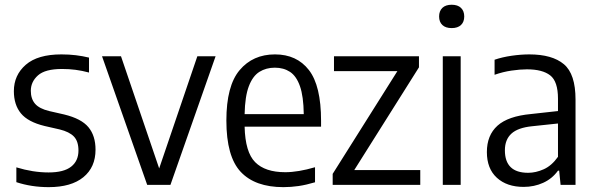

<svg xmlns="http://www.w3.org/2000/svg" viewBox="-20 -780 2513 810"><path d="M185.5 9.5Q112.5 9.5 49 -11.5V-74Q119 -52.5 185 -52.5Q249 -52.5 280 -76.8Q311 -101 311 -145Q311 -184 291.8 -204Q272.5 -224 231.5 -234L168 -248.5Q98 -265.5 68.2 -301.8Q38.5 -338 38.5 -395.5Q38.5 -463 88.8 -506.8Q139 -550.5 239 -550.5Q271.5 -550.5 300.2 -547Q329 -543.5 355.5 -537V-474Q325.5 -482 298.5 -485.5Q271.5 -489 241.5 -489Q170.5 -489 140.2 -462Q110 -435 110 -397Q110 -363 128 -342.2Q146 -321.5 187.5 -311.5L251 -297Q323 -279.5 353 -243.5Q383 -207.5 383 -148.5Q383 -74.5 331.8 -32.5Q280.5 9.5 185.5 9.5Z M601 0 410.5 -542.5H490.5L651.5 -69.5L812.5 -542.5H889.5L699 0Z M1175.5 9.5Q1056 9.5 995.5 -55Q935 -119.5 935 -271.5Q935 -418 991 -484.2Q1047 -550.5 1140 -550.5Q1232 -550.5 1283.2 -484.5Q1334.5 -418.5 1334.5 -270V-245.5H1012Q1014.5 -138 1056.5 -95.8Q1098.5 -53.5 1183.5 -53.5Q1237.5 -53.5 1309 -74.5V-11Q1272 0 1239.8 4.8Q1207.5 9.5 1175.5 9.5ZM1139.5 -494.5Q1102.5 -494.5 1074.2 -476.8Q1046 -459 1029.8 -416.2Q1013.5 -373.5 1012 -298.5H1261.5Q1260.5 -373.5 1245.5 -416.2Q1230.5 -459 1203.5 -476.8Q1176.5 -494.5 1139.5 -494.5Z M1383.5 0V-46.5L1656.5 -480H1389V-542.5H1747.5V-496L1474.5 -62.5H1753V0Z M1848 0V-542.5H1923.5V0ZM1885.5 -661.5Q1860 -661.5 1846.2 -674.5Q1832.5 -687.5 1832.5 -710.5Q1832.5 -733.5 1846.2 -746.8Q1860 -760 1885.5 -760Q1911 -760 1924.8 -746.8Q1938.5 -733.5 1938.5 -710.5Q1938.5 -687.5 1924.8 -674.5Q1911 -661.5 1885.5 -661.5Z M2189 8.5Q2118.5 8.5 2076.2 -30Q2034 -68.5 2034 -138.5Q2034 -209.5 2078.8 -249.8Q2123.5 -290 2220.5 -299L2334 -311.5V-363.5Q2334 -436.5 2301.2 -462Q2268.5 -487.5 2203 -487.5Q2174 -487.5 2138 -482.2Q2102 -477 2066.5 -464.5V-528Q2098.5 -539 2138.2 -544.8Q2178 -550.5 2213 -550.5Q2309.5 -550.5 2358.8 -509.2Q2408 -468 2408 -360V0H2345L2339 -60H2334Q2309.5 -26 2271.5 -8.8Q2233.5 8.5 2189 8.5ZM2110 -146Q2110 -51 2208 -51Q2240.5 -51 2274 -66Q2307.5 -81 2334 -118.5V-259L2225.5 -247.5Q2165 -241.5 2137.5 -216.2Q2110 -191 2110 -146Z"/></svg>

Font: Encode Sans Semi Condensed
Style: Regular
Weight: 400
Width: 4
Designer: Multiple Designers
Foundry: Impallari Type
Version: Version 3.000; ttfautohint (v1.8.3) -l 8 -r 50 -G 200 -x 14 